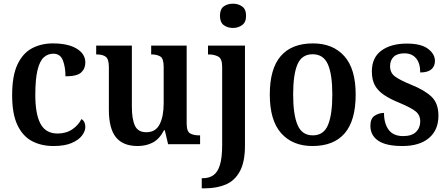

<svg xmlns="http://www.w3.org/2000/svg" viewBox="-20 -784 2437 1044"><path d="M271 10Q204 10 153.5 -17Q103 -44 74.5 -104.5Q46 -165 46 -266Q46 -373 75.5 -434.5Q105 -496 155 -522Q205 -548 267 -548Q350 -548 397 -519.5Q444 -491 444 -444Q444 -411 421.5 -390Q399 -369 336 -369Q336 -419 322 -455.5Q308 -492 270 -492Q240 -492 218 -472Q196 -452 184 -403Q172 -354 172 -267Q172 -163 200.5 -110.5Q229 -58 293 -58Q340 -58 373.5 -81Q407 -104 423 -137Q444 -123 444 -94Q444 -71 426 -47Q408 -23 370 -6.5Q332 10 271 10Z M728 10Q649 10 610.5 -37.5Q572 -85 572 -187V-419Q572 -462 555.5 -475Q539 -488 506 -488H503V-536H697V-204Q697 -137 713.5 -101Q730 -65 776 -65Q826 -65 848 -108Q870 -151 870 -222V-420Q870 -466 851.5 -477Q833 -488 805 -488H802V-536H995V-113Q995 -69 1014 -58.5Q1033 -48 1061 -48H1068V0H894L876 -76H872Q847 -28 811 -9Q775 10 728 10Z M1247 -632Q1217 -632 1196.5 -647.5Q1176 -663 1176 -698Q1176 -734 1196.5 -749Q1217 -764 1247 -764Q1275 -764 1296.5 -749Q1318 -734 1318 -698Q1318 -663 1296.5 -647.5Q1275 -632 1247 -632ZM1077 240V185H1083Q1117 185 1140.5 168.5Q1164 152 1176 112.5Q1188 73 1188 4V-421Q1188 -465 1166.5 -476.5Q1145 -488 1115 -488H1111V-536H1312V8Q1312 97 1284 148Q1256 199 1207 219.5Q1158 240 1094 240Z M1679 10Q1571 10 1509 -59.5Q1447 -129 1447 -270Q1447 -410 1506.5 -479Q1566 -548 1682 -548Q1790 -548 1852 -479Q1914 -410 1914 -270Q1914 -129 1854.5 -59.5Q1795 10 1679 10ZM1681 -48Q1740 -48 1763.5 -104.5Q1787 -161 1787 -270Q1787 -379 1763 -434Q1739 -489 1680 -489Q1621 -489 1597.5 -434Q1574 -379 1574 -270Q1574 -161 1598 -104.5Q1622 -48 1681 -48Z M2168 10Q2079 10 2036.5 -19Q1994 -48 1994 -100Q1994 -140 2017.5 -155Q2041 -170 2068 -170Q2068 -112 2093.5 -78Q2119 -44 2172 -44Q2219 -44 2242 -66.5Q2265 -89 2265 -124Q2265 -158 2240.5 -178Q2216 -198 2154 -224Q2102 -245 2068.5 -267.5Q2035 -290 2018.5 -320Q2002 -350 2002 -396Q2002 -471 2054 -509Q2106 -547 2192 -547Q2270 -547 2307.5 -518.5Q2345 -490 2345 -453Q2345 -423 2325 -406.5Q2305 -390 2265 -390Q2265 -440 2242.5 -467Q2220 -494 2179 -494Q2140 -494 2120.5 -475Q2101 -456 2101 -424Q2101 -389 2126 -369.5Q2151 -350 2214 -324Q2287 -295 2325.5 -259Q2364 -223 2364 -155Q2364 -77 2312.5 -33.5Q2261 10 2168 10Z"/></svg>

Font: Noto Serif Georgian SemiCondensed SemiBold
Style: Regular
Weight: 600
Width: 4
Designer: Monotype Design Team, Akaki Razmadze
Foundry: Google LLC
Version: Version 2.003; ttfautohint (v1.8.4.7-5d5b)